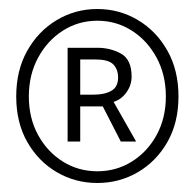

<svg xmlns="http://www.w3.org/2000/svg" viewBox="-20 -732 432 426"><path d="M196 -326Q147 -326 106 -350Q65 -374 40.5 -417Q16 -460 16 -518Q16 -576 40.5 -619.5Q65 -663 106 -687.5Q147 -712 196 -712Q245 -712 286 -687.5Q327 -663 351.5 -619.5Q376 -576 376 -518Q376 -460 351.5 -417Q327 -374 286 -350Q245 -326 196 -326ZM196 -352Q238 -352 272.5 -373.5Q307 -395 327.5 -432.5Q348 -470 348 -518Q348 -566 327.5 -604Q307 -642 272.5 -664Q238 -686 196 -686Q154 -686 119.5 -664Q85 -642 64.5 -604Q44 -566 44 -518Q44 -470 64.5 -432.5Q85 -395 119.5 -373.5Q154 -352 196 -352ZM130 -418V-626H196Q225 -626 248.5 -613Q272 -600 272 -562Q272 -543 260.5 -527Q249 -511 232 -506L282 -418H248L208 -496H158V-418ZM158 -522H188Q212 -522 227 -530.5Q242 -539 242 -560Q242 -578 231.5 -589Q221 -600 192 -600H158Z"/></svg>

Font: Source Sans 3 Variable
Style: Regular
Weight: 200
Designer: Paul D. Hunt
Foundry: Adobe Systems Incorporated
Version: Version 3.026